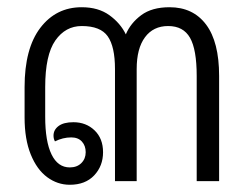

<svg xmlns="http://www.w3.org/2000/svg" viewBox="-20 -501 686 531"><path d="M586 -291V0H524V-291Q524 -364 505.5 -396.5Q487 -429 445 -429Q404 -429 381 -398Q358 -367 358 -310V0H298V-310Q298 -372 278 -400.5Q258 -429 206 -429Q161 -429 133 -389Q105 -349 105 -260V-178Q105 -110 122.5 -74Q140 -38 173 -38Q193 -38 205 -50Q217 -62 217 -80Q217 -98 206.5 -109.5Q196 -121 177 -121Q154 -121 132 -110Q128 -117 128 -126Q128 -142 142 -152.5Q156 -163 183 -163Q218 -163 241.5 -140.5Q265 -118 265 -80Q265 -42 240.5 -16Q216 10 173 10Q139 10 110.5 -11Q82 -32 65 -74Q48 -116 48 -176V-260Q48 -367 91.5 -424Q135 -481 206 -481Q252 -481 282.5 -459Q313 -437 328 -406Q341 -437 370.5 -459Q400 -481 449 -481Q514 -481 550 -433Q586 -385 586 -291Z"/></svg>

Font: Krub
Style: Regular
Weight: 400
Designer: Ekaluck Peanpanawate
Foundry: Cadson Demak Co.,Ltd.
Version: Version 1.000; ttfautohint (v1.6)